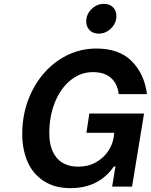

<svg xmlns="http://www.w3.org/2000/svg" viewBox="-20 -965 780 993"><path d="M95 -272Q95 -393 146 -494.5Q197 -596 285 -655Q373 -714 478 -714Q597 -714 662 -648Q727 -582 740 -478H594Q588 -531 554.5 -561.5Q521 -592 460 -592Q397 -592 345.5 -550.5Q294 -509 264.5 -437Q235 -365 235 -276Q235 -193 274 -148Q313 -103 385 -103Q436 -103 476 -125.5Q516 -148 540 -184Q564 -220 569 -262L571 -278H427L442 -378H725L663 0H560L577 -104H569Q491 8 345 8Q261 8 204.5 -30Q148 -68 121.5 -131Q95 -194 95 -272ZM426 -854Q426 -891 453.5 -918Q481 -945 517 -945Q547 -945 564.5 -927.5Q582 -910 582 -882Q582 -846 554.5 -818.5Q527 -791 490 -791Q461 -791 443.5 -809Q426 -827 426 -854Z"/></svg>

Font: Be Vietnam
Style: Bold Italic
Weight: 700
Italic angle: -9.66701°
Designer: Gabriel Lam
Foundry: TypeRant
Version: Version 3.000